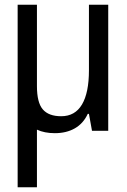

<svg xmlns="http://www.w3.org/2000/svg" viewBox="-20 -556 540 816"><path d="M440 -536V0H371L358 -72H353Q334 -31 298 -10.5Q262 10 213 10Q169 10 137 -5V240H55V-227V-536H137V-190Q137 -120 162 -91Q187 -62 240 -62Q299 -62 328.5 -112Q358 -162 358 -257V-536Z"/></svg>

Font: Noto Sans Mono UI Cond
Style: Regular
Weight: 400
Width: 3
Monospace: yes
Designer: Monotype Design team
Foundry: Monotype Imaging Inc.
Version: Version 1.000